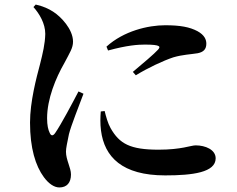

<svg xmlns="http://www.w3.org/2000/svg" viewBox="-20 -780 1040 844"><path d="M448 -575C524 -644 631 -669 706 -669C773 -669 814 -661 848 -643C879 -626 887 -606 887 -588C887 -563 874 -551 849 -546C819 -541 783 -540 742 -528C697 -513 631 -482 577 -449L564 -464C608 -501 658 -543 675 -562C685 -574 690 -584 617 -584C587 -584 539 -581 455 -558ZM440 -292C446 -268 454 -238 466 -217C505 -148 552 -122 677 -122C778 -122 819 -141 840 -141C883 -141 928 -122 928 -84C928 -22 827 -9 706 -9C517 -9 439 -90 424 -206C420 -236 421 -266 423 -290ZM127 -749C153 -720 179 -677 179 -631C178 -587 168 -546 156 -498C140 -438 112 -333 112 -241C112 -129 136 -51 173 -1C193 26 217 44 241 44C274 44 292 23 292 -13C292 -43 270 -77 270 -113C270 -129 275 -150 283 -190C292 -227 327 -314 347 -368L325 -378C299 -328 248 -232 223 -196C213 -181 204 -182 198 -197C192 -209 187 -229 187 -260C187 -345 225 -437 263 -503C287 -549 301 -569 301 -597C301 -652 247 -707 216 -727C192 -743 170 -752 137 -760Z"/></svg>

Font: Noto Serif CJK HK
Style: Bold
Weight: 700
Designer: Ryoko NISHIZUKA 西塚涼子 (kana & ideographs); Frank Grießhammer (Latin, Greek & Cyrillic); Wenlong ZHANG 张文龙 (bopomofo); San
Foundry: Adobe
Version: Version 2.001;hotconv 1.1.0;makeotfexe 2.6.0